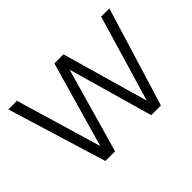

<svg xmlns="http://www.w3.org/2000/svg" viewBox="-127 -1011 1306 1306"><g transform="rotate(-45 526.0 -357.5)"><path d="M793 0H700L522 -625H530L352 0H259L40 -715H123L323 -40H290L483 -715H570L763 -40H733L933 -715H1012Z"/></g></svg>

Font: Wix Madefor Display
Style: Regular
Weight: 400
Designer: Dalton Maag Ltd
Foundry: Dalton Maag Ltd
Version: Version 3.100